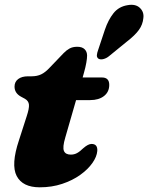

<svg xmlns="http://www.w3.org/2000/svg" viewBox="-20 -785 632 819"><path d="M86.5 -363.5 69 -373Q42 -388 42 -415.5Q42 -436 57.5 -447.8Q73 -459.5 99.5 -459.5H114.5Q138 -459.5 155.5 -467.8Q173 -476 192.5 -497L251.5 -558.5Q263 -570.5 276.5 -578Q290 -585.5 309.5 -585.5Q330.5 -585.5 341 -575Q351.5 -564.5 351.5 -548Q351.5 -536 348.2 -517.5Q345 -499 338.5 -476L332.5 -454.5H415Q446 -454.5 446 -423Q446 -393 423.8 -375.5Q401.5 -358 364.5 -358H304.5L258.5 -198.5Q246 -156.5 252.8 -141Q259.5 -125.5 282 -125.5Q296.5 -125.5 308.2 -131.8Q320 -138 335.5 -153Q356 -171 370.5 -171Q397 -171 395 -141Q393 -116.5 374 -89.5Q355 -62.5 322.2 -39Q289.5 -15.5 245.5 -0.8Q201.5 14 149.5 14Q76.5 14 51.2 -34.2Q26 -82.5 61 -187L93.5 -288Q105 -322.5 103.5 -338.5Q102 -354.5 86.5 -363.5ZM427.5 -658.5Q441.5 -700 464 -728.5Q486.5 -757 524.5 -763Q558 -769 576.5 -751.5Q595 -734 591.5 -708Q589 -680 572.2 -657Q555.5 -634 520.5 -607L444.5 -545Q434 -536.5 421.8 -533.2Q409.5 -530 401 -534Q392.5 -539.5 393.2 -549.5Q394 -559.5 398.5 -571.5Z"/></svg>

Font: Fraunces 9pt S050 Black
Style: Italic
Weight: 900
Italic angle: -16°
Version: Version 1.000; ttfautohint (v1.8.3)